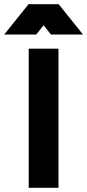

<svg xmlns="http://www.w3.org/2000/svg" viewBox="-77 -899 416 916"><path d="M202 -3.1V-666.8H60V-3.1ZM131 -778.7 166.1 -734.2H319.1L202.9 -878.9H59.1L-57 -734.2H96Z"/></svg>

Font: Diatome Awesome Bold
Style: Regular
Weight: 400
Designer: 15.100.17
Foundry: 15.100.17
Version: Version 1.010;Fontself Maker 3.5.8